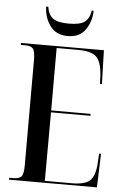

<svg xmlns="http://www.w3.org/2000/svg" viewBox="-61 -957 639 999"><g transform="rotate(5 259.0 -457.0)"><path d="M25 0H484L490 -176H480L477 -122Q472 -58 446 -34Q420 -10 352 -10H211L212 -368H418V-378H212V-704H324Q392 -704 419 -679Q446 -654 451 -584L453 -538H463L458 -714H25V-704H47Q76 -704 88 -691.5Q100 -679 100 -630V-81Q100 -34 87.5 -22Q75 -10 47 -10H25ZM264 -771Q326 -771 356 -814.5Q386 -858 387 -914H377Q371 -873 347 -854.5Q323 -836 264 -836Q205 -836 180.5 -854.5Q156 -873 150 -914H139Q140 -858 171 -814.5Q202 -771 264 -771Z"/></g></svg>

Font: Noto Serif Display Condensed Semi
Style: Regular
Weight: 600
Width: 3
Designer: Monotype Design Team
Foundry: Monotype Imaging Inc.
Version: Version 1.900